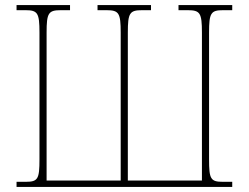

<svg xmlns="http://www.w3.org/2000/svg" viewBox="-20 -734 976 754"><path d="M45 0H892V-20H855C807 -20 801 -31 801 -108V-606C801 -683 808 -694 856 -694H892V-714H681V-694H717C766 -694 773 -683 773 -606V-25H482V-606C482 -683 489 -694 538 -694H573V-714H363V-694H398C447 -694 454 -683 454 -606V-25H163V-606C163 -683 170 -694 219 -694H255V-714H45V-694H80C128 -694 135 -683 135 -606V-108C135 -31 129 -20 81 -20H45Z"/></svg>

Font: Noto Serif SemiCondensed Thin
Style: Regular
Weight: 100
Width: 4
Designer: Monotype Design Team
Foundry: Monotype Imaging Inc.
Version: Version 2.015